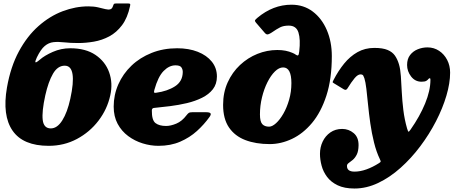

<svg xmlns="http://www.w3.org/2000/svg" viewBox="-20 -817 2629 1102"><path d="M726.5 -782.5Q712 -714.5 680.5 -672.5Q649 -630.5 607.2 -608.2Q565.5 -586 519.2 -578Q473 -570 429.5 -570Q383 -570 348.2 -574Q313.5 -578 286.5 -575Q259.5 -572 236.8 -553Q214 -534 191.5 -487.5Q180.5 -464 183.5 -459.8Q186.5 -455.5 208 -474Q236 -498.5 283.2 -519.2Q330.5 -540 383.5 -540Q471.5 -540 528 -501.8Q584.5 -463.5 606.5 -401.8Q628.5 -340 613 -270Q595.5 -190 545.2 -124.2Q495 -58.5 421.2 -19.2Q347.5 20 259.5 20Q112.5 20 52.2 -67Q-8 -154 20 -315Q41 -434.5 88.5 -522.2Q136 -610 200.8 -667.2Q265.5 -724.5 339.5 -752.5Q413.5 -780.5 487 -780.5Q518.5 -780.5 542.8 -774.8Q567 -769 584.2 -764.8Q601.5 -760.5 612.8 -763.5Q624 -766.5 629 -783.5Q632 -792 634.2 -794.5Q636.5 -797 646 -797H716.5Q725 -797 726.8 -794.2Q728.5 -791.5 726.5 -782.5ZM240 -270Q219.5 -177 225.2 -128.5Q231 -80 271.5 -80Q308.5 -80 337.5 -126Q366.5 -172 383.5 -250Q404 -343 396.2 -391.5Q388.5 -440 351.5 -440Q311 -440 284.2 -394Q257.5 -348 240 -270Z M632.5 -205Q632.5 -272.5 659.2 -333Q686 -393.5 734.5 -440Q783 -486.5 850 -513.2Q917 -540 997 -540Q1063.5 -540 1115 -519.8Q1166.5 -499.5 1195.8 -463Q1225 -426.5 1225 -378Q1225 -334.5 1201.8 -304.8Q1178.5 -275 1139.5 -255.8Q1100.5 -236.5 1053 -225.2Q1005.5 -214 956.2 -207.8Q907 -201.5 864 -197.5Q851.5 -196.5 851.5 -182.5Q851 -127 872.5 -110.5Q894 -94 933.5 -94Q959.5 -94 992 -107.5Q1024.5 -121 1050.5 -155.5Q1057 -164 1063 -168.5Q1069 -173 1084.5 -173H1161.5Q1183.5 -173 1188.2 -166.5Q1193 -160 1182 -145Q1152 -103 1110.5 -65.2Q1069 -27.5 1014.2 -3.8Q959.5 20 889.5 20Q844.5 20 799 6Q753.5 -8 715.8 -36Q678 -64 655.2 -106.2Q632.5 -148.5 632.5 -205ZM875.5 -284.5Q941 -293.5 984.8 -321.8Q1028.5 -350 1029 -404Q1029 -418.5 1021.2 -430.2Q1013.5 -442 987 -442Q951 -442 919 -409.5Q887 -377 866 -301Q863 -289.5 864.5 -286.5Q866 -283.5 875.5 -284.5Z M1260.5 -215Q1260.5 -286.5 1286.8 -344.2Q1313 -402 1357.5 -443.8Q1402 -485.5 1457.5 -507.8Q1513 -530 1571.5 -530Q1598 -530 1619 -525.8Q1640 -521.5 1657.5 -514Q1670 -509 1678 -503Q1686 -497 1690.8 -499.5Q1695.5 -502 1697.5 -521.5Q1705.5 -591 1693 -630.5Q1680.5 -670 1637.5 -670Q1607.5 -670 1588 -660.2Q1568.5 -650.5 1539 -630Q1528.5 -623 1519 -620Q1509.5 -617 1500 -628L1450 -686Q1441 -696.5 1444.2 -701.5Q1447.5 -706.5 1457 -714.5Q1547 -790 1653 -790Q1723 -790 1775 -750.8Q1827 -711.5 1855.8 -644.5Q1884.5 -577.5 1884.5 -495Q1884.5 -364 1853.5 -268.5Q1822.5 -173 1770.8 -111.2Q1719 -49.5 1655.8 -19.8Q1592.5 10 1528 10Q1448.5 10 1388.2 -13Q1328 -36 1294.2 -85.5Q1260.5 -135 1260.5 -215ZM1472 -160Q1472 -119.5 1485.2 -104.8Q1498.5 -90 1524.5 -90Q1542.5 -90 1564.5 -110Q1586.5 -130 1606.5 -164.8Q1626.5 -199.5 1639.5 -244.8Q1652.5 -290 1652.5 -340Q1652.5 -430 1605 -430Q1581.5 -430 1558 -407Q1534.5 -384 1515 -345.2Q1495.5 -306.5 1483.8 -258.5Q1472 -210.5 1472 -160Z M2399.5 -348Q2362.5 -348 2339.5 -378Q2316.5 -408 2316.5 -444Q2316.5 -479 2333.8 -501.2Q2351 -523.5 2377.8 -534.2Q2404.5 -545 2433.5 -545Q2470.5 -545 2500 -525.5Q2529.5 -506 2546.5 -473.2Q2563.5 -440.5 2563.5 -400Q2563.5 -340 2542.2 -268Q2521 -196 2482.5 -121.2Q2444 -46.5 2392.2 22.5Q2340.5 91.5 2279.2 146.2Q2218 201 2150.8 233Q2083.5 265 2014.5 265Q1956.5 265 1918 246.5Q1879.5 228 1857.2 198.2Q1835 168.5 1825.8 133.5Q1816.5 98.5 1816.5 66Q1816.5 28 1832 -4.5Q1847.5 -37 1876.2 -57Q1905 -77 1944 -77Q1981.5 -77 2010 -53Q2038.5 -29 2038 17Q2037.5 51 2027.5 70.5Q2017.5 90 2004.5 100.8Q1991.5 111.5 1981.5 118.5Q1971.5 125.5 1971.5 135Q1971 168 2014.5 168Q2047.5 168 2083.2 155.2Q2119 142.5 2155 119.5Q2164.5 113.5 2165 110.5Q2165.5 107.5 2160.5 97Q2140 54.5 2126.8 1Q2113.5 -52.5 2105.5 -108.5Q2097.5 -164.5 2092.5 -216Q2087.5 -267.5 2082.8 -307.2Q2078 -347 2071.5 -367.5Q2069 -375.5 2065 -382.8Q2061 -390 2049 -390Q2033.5 -390 2015.2 -368.2Q1997 -346.5 1974 -309Q1966.5 -297 1954 -304L1896.5 -339Q1888 -343.5 1889.5 -347.2Q1891 -351 1895 -359Q1921.5 -410.5 1955.2 -452Q1989 -493.5 2032 -517.8Q2075 -542 2128.5 -542Q2177 -542 2204.8 -530.2Q2232.5 -518.5 2247 -497.5Q2261.5 -476.5 2270 -447.5Q2278 -420.5 2280.8 -379.8Q2283.5 -339 2286 -289Q2288.5 -239 2295 -185.5Q2301.5 -132 2316.5 -79.5Q2322 -61.5 2324.8 -61Q2327.5 -60.5 2337 -74Q2389.5 -149 2420 -223Q2450.5 -297 2450.5 -359Q2450.5 -368 2447 -368Q2442 -368 2438.5 -363Q2435 -358 2426.8 -353Q2418.5 -348 2399.5 -348Z"/></svg>

Font: Besley* Fatface
Style: Italic
Weight: 900
Italic angle: -13°
Designer: Owen Earl
Foundry: indestructible type*
Version: Version 3.000; ttfautohint (v1.8.3)